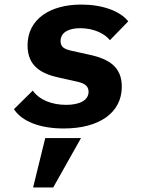

<svg xmlns="http://www.w3.org/2000/svg" viewBox="-20 -548 640 837"><path d="M258.2 12.1C411.9 12.1 511 -56.1 511 -170.1C511 -253.9 458.1 -290.1 372.2 -308.9L295.1 -326C263.1 -333.1 244 -340.9 244 -369C244 -405.9 278.1 -425.1 329.9 -425.1C388.1 -425.1 436.1 -402 459.2 -372.9L539.1 -454.9C503.9 -500 426.1 -528.1 334.2 -528.1C199.9 -528.1 100.1 -465.9 100.1 -350.1C100.1 -258.9 160.9 -225.9 239 -209.2L312.9 -192.8C344.1 -186.1 366.1 -176.1 366.1 -148.1C366.1 -111.2 328.1 -90.9 268.1 -90.9C207 -90.9 152 -111.9 122.9 -153.1L40.8 -72.1C76 -18.1 154.8 12.1 258.2 12.1ZM124.3 269.2H212L333.1 54H177.2Z"/></svg>

Font: Margiela Mono Italic Bold It
Style: Regular
Weight: 700
Designer: Mike Abbink, Paul van der Laan, Pieter van Rosmalen
Foundry: Bold Monday
Version: Version 2.003 2021